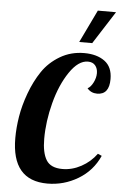

<svg xmlns="http://www.w3.org/2000/svg" viewBox="-65 -1044 691 1104"><g transform="rotate(5 280.5 -492.0)"><path d="M45 -229Q45 -288 55.5 -353Q66 -418 92.5 -490Q119 -562 157.5 -619Q196 -676 258.5 -713Q321 -750 398 -750Q471 -750 516 -717Q561 -684 561 -614Q561 -524 491 -524Q456 -524 434 -550Q452 -559 466 -586.5Q480 -614 480 -641Q480 -668 465.5 -685.5Q451 -703 423 -703Q368 -703 317.5 -628.5Q267 -554 239 -447Q211 -340 211 -239Q211 -159 236.5 -117Q262 -75 330 -75Q386 -75 438.5 -103.5Q491 -132 526 -180L549 -170Q510 -82 428 -33Q346 16 251 16Q45 16 45 -229ZM363 -811 454 -1000H559L438 -811Z"/></g></svg>

Font: Lobster Two
Style: Bold Italic
Weight: 700
Designer: Pablo Impallari
Foundry: Pablo Impallari. www.impallari.com
Version: Version 1.006